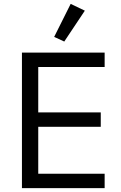

<svg xmlns="http://www.w3.org/2000/svg" viewBox="-20 -969 623 989"><path d="M417 -914 311 -755 259 -779 344 -949ZM519 0H93V-698H519V-624H177V-390H499V-316H177V-74H519Z"/></svg>

Font: Aneliza
Style: Regular
Weight: 400
Designer: Mike Abbink, Paul van der Laan, Pieter van Rosmalen
Foundry: Bold Monday
Version: Version 3.0